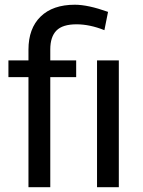

<svg xmlns="http://www.w3.org/2000/svg" viewBox="-20 -780 594 800"><path d="M98.6 0V-458.5H15.1V-528.3H98.6V-573.2Q98.6 -661.6 149.2 -710.9Q199.7 -760.3 292 -760.3Q346.7 -760.3 430.2 -730.5L415 -654.3Q354 -678.7 298.8 -678.7Q240.7 -678.7 215.1 -652.6Q189.5 -626.5 189.5 -574.2V-528.3H297.4V-458.5H189.5V0ZM475.1 0H384.3V-528.3H475.1Z"/></svg>

Font: Noboto
Style: Regular
Weight: 400
Designer: Google
Version: Version 2.001101; 2014